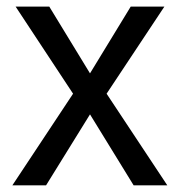

<svg xmlns="http://www.w3.org/2000/svg" viewBox="-20 -556 540 576"><path d="M199.2 -274.9 26.9 -536.1H127.9L250 -335.9L372.1 -536.1H473.1L299.8 -274.9L481.9 0H380.9L250 -212.9L118.2 0H17.1Z"/></svg>

Font: Genotype
Style: Regular
Weight: 400
Foundry: Ascender Corporation
Version: Version 1.00